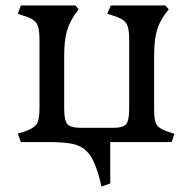

<svg xmlns="http://www.w3.org/2000/svg" viewBox="-20 -518 701 700"><path d="M350 162 345 141Q333 94 319 66Q305 38 284.5 23.5Q264 9 233.5 4.5Q203 0 156 0H56L45 -31L65 -37Q100 -48 112 -63.5Q124 -79 124 -122V-376Q124 -419 112 -435Q100 -451 65 -461L45 -468L56 -498H255L267 -484L255 -468Q233 -437 223.5 -403Q214 -369 214 -313V-122Q214 -79 225.5 -65.5Q237 -52 274 -52H392Q429 -52 440 -65.5Q451 -79 451 -122V-376Q451 -419 439 -435Q427 -451 392 -461L371 -468L384 -498H583L595 -484L583 -468Q560 -437 551 -403Q542 -369 542 -313V-115Q542 -74 553.5 -60Q565 -46 598 -36L616 -30L606 0H382V151Z"/></svg>

Font: Gabriela
Style: Regular
Weight: 400
Designer: Eduardo Rodriguez Tunni
Foundry: Eduardo Rodriguez Tunni
Version: Version 2.001;gftools[0.9.26]